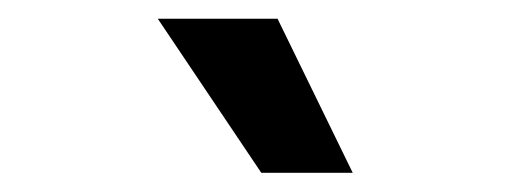

<svg xmlns="http://www.w3.org/2000/svg" viewBox="-20 -799 537 202"><path d="M254.9 -617.2 146 -779.3H272L351.1 -617.2Z"/></svg>

Font: Interop SemBd
Style: Regular
Weight: 600
Designer: Rasmus Andersson, Google, Jang Haemin
Foundry: jhaemin
Version: Version 1.007